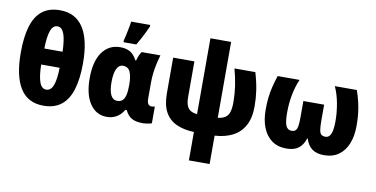

<svg xmlns="http://www.w3.org/2000/svg" viewBox="-90 -1043 3030 1547"><g transform="rotate(10 1425.0 -269.5)"><path d="M545.9 -380.9Q545.9 -253.9 519 -166.7Q492.2 -79.6 435.8 -34.9Q379.4 9.8 290 9.8Q162.1 9.8 99.6 -89.4Q37.1 -188.5 37.1 -380.9Q37.1 -508.8 63.2 -595.7Q89.4 -682.6 145.3 -726.8Q201.2 -771 290 -771Q418 -771 481.9 -672.1Q545.9 -573.2 545.9 -380.9ZM290 -121.6Q328.6 -121.6 346.9 -169.7Q365.2 -217.8 366.7 -314H215.8Q217.3 -219.2 234.9 -170.4Q252.4 -121.6 290 -121.6ZM292 -639.6Q255.4 -639.6 237.8 -592Q220.2 -544.4 218.3 -445.3H367.7Q364.7 -544.4 346.7 -592Q328.6 -639.6 292 -639.6Z M869.1 -131.8Q895.5 -131.8 911.6 -146.2Q927.7 -160.6 935.3 -191.4Q942.9 -222.2 942.9 -270V-274.9Q942.9 -346.7 925.8 -382.6Q908.7 -418.5 867.7 -418.5Q833.5 -418.5 815.9 -380.9Q798.3 -343.3 798.3 -272.9Q798.3 -203.1 816.2 -167.5Q834 -131.8 869.1 -131.8ZM808.1 9.8Q721.7 9.8 670.7 -64.7Q619.6 -139.2 619.6 -273.9Q619.6 -413.1 673.8 -487.5Q728 -562 820.3 -562Q871.1 -562 903.6 -541.5Q936 -521 956.5 -479H963.4Q969.2 -500.5 977.3 -520.3Q985.4 -540 996.6 -553.2H1148.9Q1140.6 -525.9 1132.1 -489Q1123.5 -452.1 1117.9 -409.9Q1112.3 -367.7 1112.3 -324.2V-194.3Q1112.3 -161.6 1122.8 -148.4Q1133.3 -135.3 1149.4 -135.3Q1156.2 -135.3 1164.1 -136.7Q1171.9 -138.2 1176.3 -140.1V-2.9Q1171.9 0 1158.4 2.9Q1145 5.9 1130.1 7.8Q1115.2 9.8 1105.5 9.8Q1046.4 9.8 1012.9 -8.8Q979.5 -27.3 958.5 -71.8H947.8Q933.1 -47.4 913.1 -29.1Q893.1 -10.7 866.9 -0.5Q840.8 9.8 808.1 9.8ZM837.9 -606V-622.1Q841.3 -635.3 846.2 -656.2Q851.1 -677.2 855.7 -700.4Q860.4 -723.6 864.3 -745.1Q868.2 -766.6 870.1 -780.3H1025.4V-767.1Q1014.2 -741.2 1001.2 -714.8Q988.3 -688.5 973.9 -661.6Q959.5 -634.8 942.4 -606Z M1691.4 -758.8V-138.2Q1728 -142.6 1750.5 -156.7Q1772.9 -170.9 1783.4 -201.2Q1793.9 -231.4 1793.9 -283.2Q1793.9 -347.7 1784.2 -415Q1774.4 -482.4 1754.9 -553.2H1925.8Q1949.2 -473.1 1958.5 -409.2Q1967.8 -345.2 1967.8 -279.8Q1967.8 -184.6 1933.6 -122.3Q1899.4 -60.1 1837.4 -28.6Q1775.4 2.9 1691.4 7.8V240.2H1522V7.8Q1438.5 4.9 1378.2 -22.5Q1317.9 -49.8 1285.6 -107.9Q1253.4 -166 1253.4 -262.2V-553.2H1427.2V-263.2Q1427.2 -218.8 1437.5 -192.4Q1447.8 -166 1468.8 -153.6Q1489.7 -141.1 1522 -138.2V-758.8Z M2756.3 -553.2Q2773.4 -502.9 2783.9 -458Q2794.4 -413.1 2799.3 -367.4Q2804.2 -321.8 2804.2 -269Q2804.2 -185.5 2779.3 -122.8Q2754.4 -60.1 2705.6 -25.1Q2656.7 9.8 2585.9 9.8Q2524.9 9.8 2488.3 -16.8Q2451.7 -43.5 2434.6 -98.6H2429.7Q2412.6 -44.4 2376.7 -17.3Q2340.8 9.8 2277.8 9.8Q2207 9.8 2158.4 -25.4Q2109.9 -60.5 2085 -123.3Q2060.1 -186 2060.1 -269Q2060.1 -322.8 2064.9 -367.4Q2069.8 -412.1 2080.6 -456.8Q2091.3 -501.5 2108.4 -553.2H2287.6Q2260.7 -491.7 2247.6 -421.4Q2234.4 -351.1 2234.4 -276.9Q2234.4 -200.2 2248.5 -169.2Q2262.7 -138.2 2294.4 -138.2Q2314.5 -138.2 2325.9 -147.9Q2337.4 -157.7 2342.3 -183.3Q2347.2 -209 2347.2 -256.8V-391.1H2517.1V-256.8Q2517.6 -208.5 2522 -183.1Q2526.4 -157.7 2537.6 -148.4Q2548.8 -139.2 2570.3 -138.2Q2593.3 -138.2 2606.4 -155.3Q2619.6 -172.4 2625 -202.6Q2630.4 -232.9 2630.4 -273.9Q2630.4 -344.2 2617.4 -417.2Q2604.5 -490.2 2576.2 -553.2Z"/></g></svg>

Font: Open Sans SemiCondensed ExtraBold
Style: Regular
Weight: 800
Width: 4
Designer: Monotype Design Team
Foundry: Monotype Imaging Inc.
Version: Version 3.000